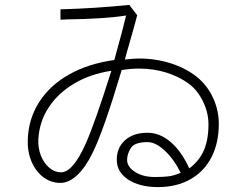

<svg xmlns="http://www.w3.org/2000/svg" viewBox="-20 -690 1002 781"><path d="M445 -446Q482 -579 493 -627Q406 -613 250 -611Q242 -610 226 -610V-652Q367 -656 506 -670L538 -628Q531 -599 505 -509L498 -485L488 -448Q526 -452 545 -452Q613 -452 674.5 -432.5Q736 -413 781 -377Q823 -343 846.5 -292.5Q870 -242 870 -186Q870 -108 840 -50Q810 8 754 39.5Q698 71 623 71Q548 71 501.5 40.5Q455 10 455 -40Q455 -90 489 -120Q523 -150 580 -150Q630 -150 674 -112.5Q718 -75 750 -5Q791 -36 809.5 -79Q828 -122 828 -184Q828 -231 806.5 -276Q785 -321 750 -348Q710 -378 657.5 -394.5Q605 -411 546 -411Q511 -411 475 -405Q400 -154 356 -67Q327 -8 293.5 23Q260 54 226 54Q187 54 156 30.5Q125 7 108 -33.5Q91 -74 93 -123Q96 -207 139.5 -275Q183 -343 261 -387Q339 -431 445 -446ZM228 11Q276 11 328 -104Q367 -192 433 -402Q347 -389 281.5 -350Q216 -311 178 -253Q140 -195 136 -124Q134 -89 146 -58Q158 -27 180 -8Q202 11 228 11ZM609 30Q643 30 664.5 27.5Q686 25 715 13Q688 -42 650.5 -77Q613 -112 580 -112Q527 -112 512 -87.5Q497 -63 497 -40Q497 -11 529.5 9.5Q562 30 609 30Z"/></svg>

Font: Gmarket Sans TTF Light
Style: Regular
Weight: 300
Designer: Creative Director : Sungho Lee; Art Director : Kiwoong Choi; Project Manager : Sori Yang, Jongwook Yoon; Font Designer :
Foundry: Sandoll Inc.
Version: Version 1.000;hotconv 1.0.109;makeotfexe 2.5.65596